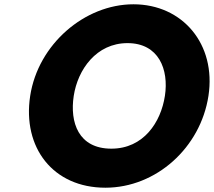

<svg xmlns="http://www.w3.org/2000/svg" viewBox="-20 -860 997 895"><path d="M323.7 -413C342.5 -536 429.3 -659 574.3 -659C720.3 -659 767.5 -536 748.7 -413C729.9 -290 649.1 -167 499.1 -167C345.1 -167 304.9 -290 323.7 -413ZM120.7 -413C83.8 -172 227.2 15 471.2 15C708.2 15 914.8 -172 951.7 -413C988.6 -654 831 -840 602 -840C375 -840 157.6 -654 120.7 -413Z"/></svg>

Font: Sztylet
Style: BdObl
Weight: 700
Foundry: Cannot Into Space Fonts, PlusOne Fonts
Version: Version 0.12